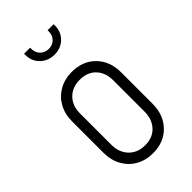

<svg xmlns="http://www.w3.org/2000/svg" viewBox="-241 -855 941 941"><g transform="rotate(-45 229.5 -384.0)"><path d="M230 12Q180 12 141.5 -9.8Q103 -31.5 81 -70.8Q59 -110 59 -162V-379Q59 -430.5 81 -469.5Q103 -508.5 141.5 -530.2Q180 -552 230 -552Q305 -552 352 -504.2Q399 -456.5 399 -379V-162Q399 -84 352 -36Q305 12 230 12ZM230 -43Q282.5 -43 313.2 -76Q344 -109 344 -162V-379Q344 -432.5 313.2 -464.8Q282.5 -497 230 -497Q177.5 -497 145.8 -464.8Q114 -432.5 114 -379V-162Q114 -109 145.8 -76Q177.5 -43 230 -43ZM230 -671Q186.5 -671 156.8 -699.2Q127 -727.5 127 -773V-780H169V-773Q169 -744.5 186.8 -727.8Q204.5 -711 230 -711Q255.5 -711 272.8 -727.8Q290 -744.5 290 -773V-780H332V-773Q332 -727.5 302.8 -699.2Q273.5 -671 230 -671Z"/></g></svg>

Font: Mohave Light Light
Style: Regular
Weight: 300
Version: Version 2.003